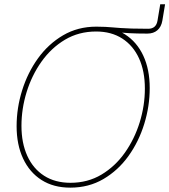

<svg xmlns="http://www.w3.org/2000/svg" viewBox="-20 -861 786 891"><path d="M424.3 -717.8 427.7 -737.3Q452.1 -737.3 469.2 -736.3Q486.3 -735.4 502.4 -733.9Q518.6 -732.4 539.3 -731Q560.1 -729.5 590.6 -728.5Q621.1 -727.5 667.5 -727.5Q704.6 -727.5 710.9 -765.1L723.6 -841.3H746.1L733.4 -765.1Q728.5 -736.3 710.4 -720.7Q692.4 -705.1 663.6 -705.1Q613.8 -705.1 580.8 -707Q547.9 -709 523.9 -711.2Q500 -713.4 477.3 -715.3Q454.6 -717.3 424.3 -717.8ZM306.2 9.8Q228.5 9.8 172.9 -25.6Q117.2 -61 87.2 -125.2Q57.1 -189.5 57.1 -275.4Q57.1 -359.9 82.8 -441.9Q108.4 -523.9 156.5 -590.6Q204.6 -657.2 272.9 -697.3Q341.3 -737.3 426.8 -737.3Q503.9 -737.3 559.6 -701.9Q615.2 -666.5 645 -602.5Q674.8 -538.6 674.8 -452.1Q674.8 -368.2 649.4 -285.9Q624 -203.6 576.2 -137Q528.3 -70.3 460.2 -30.3Q392.1 9.8 306.2 9.8ZM307.1 -12.7Q387.2 -12.7 450.9 -50.8Q514.6 -88.9 559.6 -152.6Q604.5 -216.3 628.4 -293.7Q652.3 -371.1 652.3 -450.2Q652.3 -530.8 625.2 -590.1Q598.1 -649.4 547.4 -682.1Q496.6 -714.8 426.3 -714.8Q345.7 -714.8 281.7 -676.8Q217.8 -638.7 172.6 -575Q127.4 -511.2 103.5 -433.6Q79.6 -356 79.6 -276.9Q79.6 -197.3 106.7 -137.7Q133.8 -78.1 184.8 -45.4Q235.8 -12.7 307.1 -12.7Z"/></svg>

Font: Inter 28pt Thin
Style: Italic
Weight: 250
Italic angle: -9.3988°
Designer: Rasmus Andersson
Foundry: rsms
Version: Version 4.001;git-66647c0bb